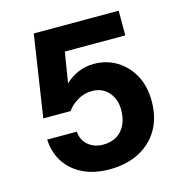

<svg xmlns="http://www.w3.org/2000/svg" viewBox="-105 -795 860 902"><g transform="rotate(-15 325.0 -343.5)"><path d="M319 11Q246 11 191.5 -15Q137 -41 105.5 -88.5Q74 -136 71 -200H215Q218 -158 247.5 -133.5Q277 -109 320 -109Q358 -109 385.5 -125.5Q413 -142 428 -173Q443 -204 443 -245Q443 -298 412.5 -332Q382 -366 333 -366Q294 -366 261.5 -346.5Q229 -327 212 -301H79L139 -698H552V-578H258L234 -430Q261 -456 297 -471.5Q333 -487 373 -487Q436 -487 485.5 -456.5Q535 -426 563.5 -373Q592 -320 592 -248Q592 -168 558 -110Q524 -52 462.5 -20.5Q401 11 319 11Z"/></g></svg>

Font: Azeret Mono Thin SemiBold
Style: Regular
Weight: 600
Version: Version 1.002